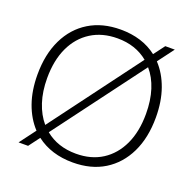

<svg xmlns="http://www.w3.org/2000/svg" viewBox="-128 -845 992 986"><g transform="rotate(20 368.5 -352.0)"><path d="M73 9 139 -79Q94 -127 69.5 -196Q45 -265 45 -352Q45 -463 84.5 -544.5Q124 -626 196.5 -670.5Q269 -715 369 -715Q487 -715 567 -653L612 -713H664L598 -625Q643 -577 667.5 -508Q692 -439 692 -352Q692 -241 652.5 -159.5Q613 -78 541 -33.5Q469 11 369 11Q251 11 170 -51L125 9ZM369 -667Q286 -667 225 -628.5Q164 -590 131 -519.5Q98 -449 98 -352Q98 -279 117 -221Q136 -163 171 -122L536 -611Q468 -667 369 -667ZM638 -352Q638 -425 619.5 -483Q601 -541 566 -581L201 -93Q269 -37 369 -37Q452 -37 512 -75.5Q572 -114 605 -184.5Q638 -255 638 -352Z"/></g></svg>

Font: Prodigy Sans Light
Style: Regular
Weight: 300
Designer: Wei Huang
Foundry: Wei Huang
Version: Version 1.003; ttfautohint (v1.8.3)